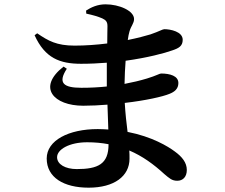

<svg xmlns="http://www.w3.org/2000/svg" viewBox="-20 -816 1040 888"><path d="M482 -148C482 -57 433 -34 335 -34C282 -34 244 -56 244 -89C244 -125 301 -158 383 -158C418 -158 451 -155 482 -149ZM379 -753C411 -746 432 -740 453 -731C470 -723 477 -715 477 -695C477 -681 476 -652 476 -615C428 -609 376 -605 325 -605C242 -605 203 -627 152 -662L140 -653C188 -547 257 -521 355 -521C396 -521 436 -523 474 -526C474 -504 474 -483 474 -463C474 -448 474 -432 474 -416C436 -412 397 -410 356 -410C274 -410 246 -432 289 -498L274 -508C150 -411 229 -327 365 -327C402 -327 440 -329 477 -332C478 -291 480 -252 481 -217C465 -218 449 -219 432 -219C298 -219 196 -167 196 -83C196 5 275 52 390 52C508 52 579 -1 579 -82C579 -95 579 -107 578 -120C639 -94 691 -56 740 -11C764 9 775 20 800 20C825 20 844 3 844 -30C844 -64 822 -91 789 -115C757 -139 683 -184 570 -206C565 -246 560 -289 557 -340C653 -351 733 -369 764 -382C787 -391 805 -405 805 -432C805 -465 766 -476 725 -476C718 -476 703 -466 660 -453C627 -443 593 -435 556 -428C557 -465 558 -502 561 -535C662 -549 741 -570 777 -583C807 -593 825 -603 825 -632C825 -670 768 -681 740 -681C732 -681 717 -671 676 -657C653 -650 616 -640 571 -631C573 -647 576 -661 579 -671C586 -696 600 -708 600 -728C600 -766 532 -796 468 -796C431 -796 401 -782 378 -767Z"/></svg>

Font: Noto Serif CJK JP
Style: Bold
Weight: 700
Designer: Ryoko NISHIZUKA 西塚涼子 (kana & ideographs); Frank Grießhammer (Latin, Greek & Cyrillic); Wenlong ZHANG 张文龙 (bopomofo); San
Foundry: Adobe Systems Incorporated
Version: Version 1.000;PS 1;hotconv 16.6.53;makeotf.lib2.5.65590